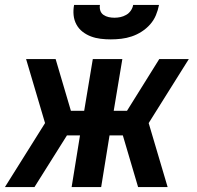

<svg xmlns="http://www.w3.org/2000/svg" viewBox="-32 -760 802 780"><path d="M-12 0 151 -260 74 -520H194L256 -310H310L345 -520H465L430 -310H484L615 -520H735L572 -260L649 0H529L467 -210H413L379 0H259L293 -210H240L108 0ZM418 -600Q397 -600 376.5 -602.5Q356 -605 337.5 -612Q319 -619 303.5 -631Q288 -643 278.5 -660.5Q269 -678 267 -698.5Q265 -719 269 -740H374Q372 -728 375.5 -717Q379 -706 388.5 -699.5Q398 -693 409.5 -690.5Q421 -688 433 -688Q445 -688 457 -690.5Q469 -693 480.5 -699.5Q492 -706 499.5 -717Q507 -728 509 -740H614Q610 -719 601.5 -698.5Q593 -678 578 -661Q563 -644 543.5 -631.5Q524 -619 503 -612Q482 -605 460.5 -602.5Q439 -600 418 -600Z"/></svg>

Font: Zed Sans Extended
Style: Bold Italic
Weight: 700
Width: 7
Italic angle: -9°
Designer: Belleve Invis
Foundry: Belleve Invis
Version: Version 1.0.0; ttfautohint (v1.8.4)